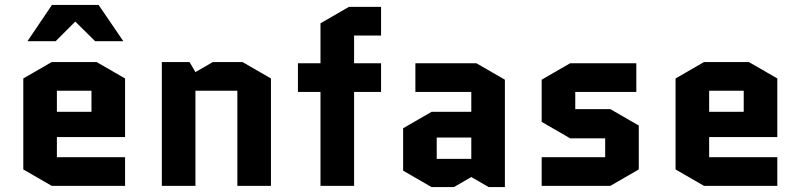

<svg xmlns="http://www.w3.org/2000/svg" viewBox="-20 -758 3265 783"><path d="M490 -117V0H191L75 -67V-438L191 -505H374L490 -438V-199H212V-117ZM212 -388V-302H353V-388ZM192 -738H382L483 -590H368L287 -670L207 -590H92Z M1085 -438V0H948V-388H777V0H640V-505H753L777 -464L848 -505H969Z M1195 -383V-500H1287V-663L1403 -730H1534V-613H1424V-500H1534V-383H1424V0H1287V-383Z M1761 -197V-110H1902V-197ZM1740 5 1624 -62V-235L1740 -302H1902V-383H1674V-500H1923L2039 -433V5H1973L1902 -36L1831 5Z M2585 -246V-67L2469 0H2189V-117H2448V-194H2305L2189 -261V-433L2305 -500H2575V-383H2326V-313H2469Z M3150 -117V0H2851L2735 -67V-438L2851 -505H3034L3150 -438V-199H2872V-117ZM2872 -388V-302H3013V-388Z"/></svg>

Font: Quantico
Style: Bold
Weight: 700
Designer: Matt Desmond
Foundry: MADtype
Version: Version 2.002